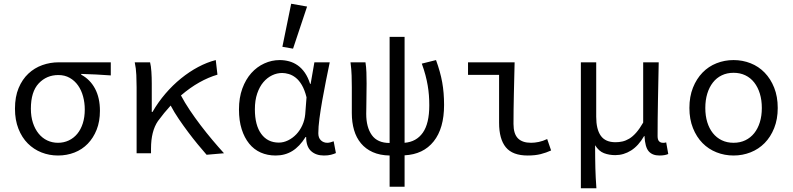

<svg xmlns="http://www.w3.org/2000/svg" viewBox="-20 -819 4240 1026"><path d="M290 12Q243 12 201.5 -4.5Q160 -21 128.5 -52.5Q97 -84 78.5 -131Q60 -178 60 -238Q60 -302 79.5 -348.5Q99 -395 131.5 -425.5Q164 -456 206 -471Q248 -486 294 -486H572V-416Q529 -419 492.5 -421Q456 -423 414 -424V-420Q462 -394 488 -345Q514 -296 514 -227Q514 -170 496.5 -126Q479 -82 449 -51Q419 -20 378 -4Q337 12 290 12ZM290 -56Q321 -56 347.5 -68.5Q374 -81 393 -104Q412 -127 422.5 -160Q433 -193 433 -234Q433 -270 424 -303.5Q415 -337 397 -362.5Q379 -388 352.5 -403Q326 -418 292 -418Q229 -418 187 -373.5Q145 -329 145 -238Q145 -196 156 -162.5Q167 -129 186.5 -105Q206 -81 232.5 -68.5Q259 -56 290 -56Z M1084 8Q1062 -17 1036.5 -48Q1011 -79 985.5 -113Q960 -147 935.5 -183Q911 -219 892 -255Q857 -217 824 -172Q787 -118 787 -25V0H710V-353Q710 -382 708.5 -418Q707 -454 700 -486H782Q787 -466 789 -435.5Q791 -405 791 -373V-221H795Q825 -273 864 -318.5Q903 -364 947.5 -400Q992 -436 1039 -461Q1086 -486 1133 -498L1142 -420Q1094 -406 1045 -378.5Q996 -351 947 -309Q967 -271 994.5 -230Q1022 -189 1052.5 -149Q1083 -109 1115 -71Q1147 -33 1177 0Z M1453 12Q1409 12 1373 -4Q1337 -20 1311.5 -51.5Q1286 -83 1271.5 -128.5Q1257 -174 1257 -234Q1257 -297 1275 -346Q1293 -395 1323 -428.5Q1353 -462 1392.5 -480Q1432 -498 1475 -498Q1500 -498 1524.5 -491.5Q1549 -485 1570.5 -470Q1592 -455 1609 -430.5Q1626 -406 1637 -371H1640L1660 -486H1742Q1732 -438 1721.5 -385.5Q1711 -333 1702 -282Q1693 -231 1687 -185.5Q1681 -140 1681 -107Q1681 -82 1695 -69Q1709 -56 1729 -56Q1737 -56 1746 -58.5Q1755 -61 1763 -64L1775 -1Q1764 4 1748.5 8Q1733 12 1711 12Q1668 12 1642 -12Q1616 -36 1616 -87H1613Q1581 -36 1542 -12Q1503 12 1453 12ZM1470 -57Q1495 -57 1519.5 -69Q1544 -81 1563.5 -101.5Q1583 -122 1595.5 -149.5Q1608 -177 1611 -208L1618 -299Q1608 -339 1593 -364.5Q1578 -390 1560 -404Q1542 -418 1523 -423.5Q1504 -429 1488 -429Q1460 -429 1434 -416.5Q1408 -404 1387.5 -380Q1367 -356 1354.5 -319.5Q1342 -283 1342 -235Q1342 -150 1376 -103.5Q1410 -57 1470 -57ZM1546 -559 1489 -569 1536 -799 1621 -784Z M2062 179V12Q2010 11 1972 -6Q1934 -23 1909 -53Q1884 -83 1872 -124Q1860 -165 1860 -215V-353Q1860 -382 1859 -415Q1858 -448 1853 -486H1933Q1937 -460 1938 -432.5Q1939 -405 1939 -373Q1939 -352 1938.5 -328.5Q1938 -305 1938 -283Q1938 -261 1937.5 -242Q1937 -223 1937 -211Q1937 -139 1967 -97Q1997 -55 2062 -55V-622H2142V-56Q2205 -61 2239.5 -110Q2274 -159 2274 -256Q2274 -284 2272 -310Q2270 -336 2265.5 -362.5Q2261 -389 2253.5 -417.5Q2246 -446 2234 -479L2310 -498Q2333 -435 2343 -379.5Q2353 -324 2353 -258Q2353 -133 2297.5 -63.5Q2242 6 2142 11V179Z M2800 12Q2719 12 2683 -32Q2647 -76 2647 -163V-419H2481V-486H2730Q2729 -445 2728 -402Q2727 -359 2726 -316.5Q2725 -274 2724.5 -233.5Q2724 -193 2724 -157Q2724 -104 2747.5 -80Q2771 -56 2818 -56Q2837 -56 2859 -60.5Q2881 -65 2904 -76L2925 -15Q2899 -3 2869.5 4.5Q2840 12 2800 12Z M3084 187V-486H3166V-195Q3166 -128 3190.5 -93.5Q3215 -59 3269 -59Q3288 -59 3306 -63Q3324 -67 3342.5 -78Q3361 -89 3379.5 -110Q3398 -131 3417 -164V-486H3500Q3498 -387 3496 -283.5Q3494 -180 3494 -92Q3494 -72 3502 -64Q3510 -56 3522 -56Q3526 -56 3529.5 -56Q3533 -56 3540 -58L3551 4Q3533 12 3504 12Q3466 12 3446.5 -10.5Q3427 -33 3424 -92H3422Q3392 -40 3352.5 -15Q3313 10 3268 10Q3235 10 3207.5 -0.5Q3180 -11 3160 -43Q3160 -5 3160.5 24.5Q3161 54 3161.5 80Q3162 106 3163.5 131.5Q3165 157 3167 187Z M3900 12Q3852 12 3809 -5Q3766 -22 3734 -54.5Q3702 -87 3683 -134.5Q3664 -182 3664 -242Q3664 -303 3683 -350.5Q3702 -398 3734 -431Q3766 -464 3809 -481Q3852 -498 3900 -498Q3948 -498 3991 -481Q4034 -464 4066 -431Q4098 -398 4117 -350.5Q4136 -303 4136 -242Q4136 -182 4117 -134.5Q4098 -87 4066 -54.5Q4034 -22 3991 -5Q3948 12 3900 12ZM3900 -56Q3935 -56 3963 -69.5Q3991 -83 4010.5 -107.5Q4030 -132 4040.5 -166Q4051 -200 4051 -242Q4051 -284 4040.5 -318.5Q4030 -353 4010.5 -378Q3991 -403 3963 -416.5Q3935 -430 3900 -430Q3865 -430 3837 -416.5Q3809 -403 3789.5 -378Q3770 -353 3759.5 -318.5Q3749 -284 3749 -242Q3749 -200 3759.5 -166Q3770 -132 3789.5 -107.5Q3809 -83 3837 -69.5Q3865 -56 3900 -56Z"/></svg>

Font: Source Code Pro
Style: Regular
Weight: 400
Monospace: yes
Designer: Paul D. Hunt, Teo Tuominen
Foundry: Adobe Systems Incorporated
Version: Version 2.030;PS 1.000;hotconv 16.6.51;makeotf.lib2.5.65220